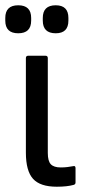

<svg xmlns="http://www.w3.org/2000/svg" viewBox="-44 -699 321 727"><path d="M171 8Q108 8 81 -22Q54 -52 54 -121V-479Q54 -488 63 -488H128Q137 -488 137 -479V-120Q137 -89 148.5 -77Q160 -65 186 -65Q200 -65 211.5 -66.5Q223 -68 234 -70Q242 -72 242 -62V-8Q242 -1 235 1Q210 8 171 8ZM25 -573Q-24 -573 -24 -621V-631Q-24 -679 25 -679Q74 -679 74 -631V-621Q74 -573 25 -573ZM167 -573Q118 -573 118 -621V-631Q118 -679 167 -679Q215 -679 215 -631V-621Q215 -573 167 -573Z"/></svg>

Font: Sofia Sans Condensed Medium
Style: Regular
Weight: 500
Designer: Botio Nikoltchev, Ani Petrova
Foundry: lettersoup
Version: Version 4.101; ttfautohint (v1.8.4.7-5d5b)